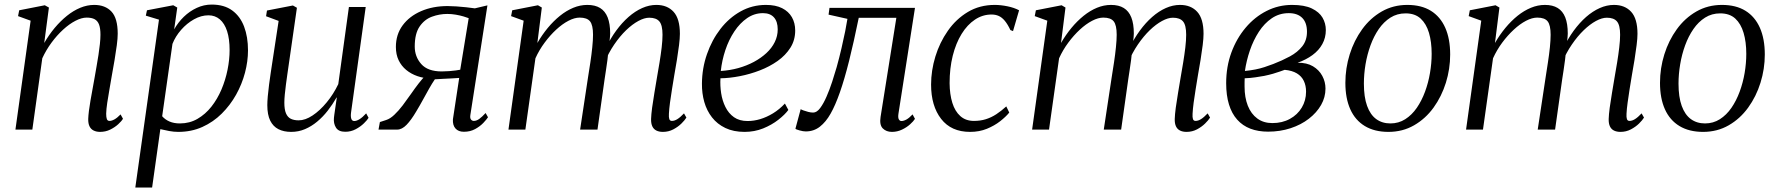

<svg xmlns="http://www.w3.org/2000/svg" viewBox="-20 -567 7778 840"><path d="M173.5 -379Q194 -414.5 219.2 -444.8Q244.5 -475 272.8 -497.8Q301 -520.5 331.2 -533Q361.5 -545.5 392 -545.5Q440.5 -545.5 467.8 -516.2Q495 -487 495 -419.5Q495 -399.5 491 -369Q487 -338.5 481.2 -304.2Q475.5 -270 469.5 -238Q464.5 -208.5 459 -177Q453.5 -145.5 449.2 -117.5Q445 -89.5 444.5 -69.5Q444.5 -54 447.5 -46Q450.5 -38 459 -38Q469 -38 481 -44.8Q493 -51.5 507.5 -66.5L518 -47.5Q512 -37 497.2 -23.5Q482.5 -10 462.2 0Q442 10 417.5 10Q402 10 390 4.2Q378 -1.5 371.8 -14Q365.5 -26.5 366 -47Q366.5 -61 369 -81.8Q371.5 -102.5 375.8 -126.8Q380 -151 384.8 -177Q389.5 -203 394 -228Q398 -251.5 402.5 -276.8Q407 -302 410.8 -326.8Q414.5 -351.5 417 -374.2Q419.5 -397 419.5 -415Q419.5 -443 413.5 -459.2Q407.5 -475.5 394.2 -482.8Q381 -490 359 -490Q337 -490 310 -476Q283 -462 256 -437.2Q229 -412.5 205.2 -380.2Q181.5 -348 165 -312L121.5 0H47.5L114 -476.5L59 -496.5L64 -522L176 -544L194 -534Z M572 253.5 675.5 -481 618 -498.5 623 -522 738 -544 755.5 -534 742 -438.5Q759 -469 784.2 -493.5Q809.5 -518 840.8 -532.5Q872 -547 906 -547Q961 -547 996 -521.2Q1031 -495.5 1048 -450.5Q1065 -405.5 1065 -346.5Q1065 -299 1051.8 -248.8Q1038.5 -198.5 1012.8 -152.5Q987 -106.5 950 -69.8Q913 -33 865.2 -11.5Q817.5 10 760 10Q740.5 10 720 6.2Q699.5 2.5 681.5 -2L645.5 253.5ZM689.5 -58.5Q702.5 -43.5 722 -35.2Q741.5 -27 767 -27Q809.5 -27 844 -47Q878.5 -67 904.8 -100.2Q931 -133.5 948.8 -175.2Q966.5 -217 975.5 -261.8Q984.5 -306.5 984.5 -348Q984.5 -397 973.5 -430.8Q962.5 -464.5 941.8 -482.2Q921 -500 892 -500Q860 -500 828.8 -482.5Q797.5 -465 772.5 -436.5Q747.5 -408 734.5 -375Z M1254 10Q1221.5 10 1198.2 -1.8Q1175 -13.5 1162.2 -39.2Q1149.5 -65 1149.5 -107Q1149.5 -121.5 1151.5 -145.5Q1153.5 -169.5 1157.2 -197Q1161 -224.5 1164.5 -249Q1168 -273.5 1170.5 -288.5L1199 -475.5L1144 -496L1148 -521L1261.5 -543L1279 -533L1243 -282.5Q1240.5 -264.5 1237.2 -242.2Q1234 -220 1231 -197.2Q1228 -174.5 1226 -153.8Q1224 -133 1224 -118Q1224 -88 1231.2 -71Q1238.5 -54 1252.5 -47.2Q1266.5 -40.5 1286.5 -40.5Q1315.5 -40.5 1347.5 -61.8Q1379.5 -83 1409.2 -119Q1439 -155 1460 -199L1506.5 -536.5H1580L1516 -76Q1513.5 -58 1516.8 -47.8Q1520 -37.5 1530 -37.5Q1540 -37.5 1553 -45.5Q1566 -53.5 1582 -71L1592.5 -51.5Q1587 -42 1572.2 -27.5Q1557.5 -13 1536.5 -1.8Q1515.5 9.5 1490.5 9.5Q1461 9.5 1449.8 -8.8Q1438.5 -27 1441 -51.5Q1441 -54 1442.5 -64.2Q1444 -74.5 1446 -88.5Q1448 -102.5 1450 -116.5Q1452 -130.5 1453.5 -140L1452.5 -140.5Q1435 -110 1413.8 -82.8Q1392.5 -55.5 1367.5 -34.8Q1342.5 -14 1314.2 -2Q1286 10 1254 10Z M2104.5 -72.5 2115 -54Q2109 -44.5 2094.5 -29.2Q2080 -14 2058.5 -2.2Q2037 9.5 2009.5 9.5Q1985.5 9.5 1972.8 -4.8Q1960 -19 1961.5 -45L1989 -226Q1976.5 -225 1956.8 -224Q1937 -223 1916.8 -222Q1896.5 -221 1882.5 -220Q1870.5 -202.5 1857.5 -179.5Q1844.5 -156.5 1830.5 -130.8Q1816.5 -105 1800.5 -78.5Q1779 -42 1758.8 -21Q1738.5 0 1717.5 0H1636L1642 -33L1669.5 -42Q1687 -47.5 1705.2 -64.8Q1723.5 -82 1741.8 -106Q1760 -130 1777.5 -155.2Q1795 -180.5 1811.8 -202.2Q1828.5 -224 1843 -237.5L1865 -223Q1833.5 -224.5 1806 -234Q1778.5 -243.5 1757.2 -261Q1736 -278.5 1724 -303.5Q1712 -328.5 1712 -361.5Q1712 -416 1741.5 -456Q1771 -496 1822.2 -518.2Q1873.5 -540.5 1938.5 -540.5Q1955.5 -540.5 1977 -539Q1998.5 -537.5 2020 -535.2Q2041.5 -533 2057.5 -530.5L2112.5 -543.5L2038 -65Q2035.5 -50.5 2040.5 -44.2Q2045.5 -38 2053 -38Q2064.5 -38 2076.5 -46.5Q2088.5 -55 2104.5 -72.5ZM1993.5 -262 2030.5 -487.5Q2023.5 -490.5 2008.2 -495Q1993 -499.5 1974.2 -502.8Q1955.5 -506 1937 -506Q1902.5 -506 1869.8 -494Q1837 -482 1815.8 -451Q1794.5 -420 1794.5 -363.5Q1794.5 -319 1823 -286.8Q1851.5 -254.5 1912.5 -254.5Q1928.5 -254.5 1944.8 -255.8Q1961 -257 1974 -258.8Q1987 -260.5 1993.5 -262Z M2350.5 -534 2331 -379Q2351.5 -414.5 2376.5 -444.8Q2401.5 -475 2429.8 -497.8Q2458 -520.5 2488.2 -533Q2518.5 -545.5 2549.5 -545.5Q2583.5 -545.5 2605.5 -532Q2627.5 -518.5 2638.5 -490.8Q2649.5 -463 2649.5 -420Q2649.5 -414 2648.5 -403.8Q2647.5 -393.5 2646 -380.2Q2644.5 -367 2642 -351.5L2631 -357.5Q2650.5 -398.5 2675.8 -433Q2701 -467.5 2729.8 -492.8Q2758.5 -518 2789.5 -531.8Q2820.5 -545.5 2851.5 -545.5Q2899.5 -545.5 2927 -515.2Q2954.5 -485 2954.5 -419Q2954.5 -399.5 2950.8 -369.5Q2947 -339.5 2941.5 -305.2Q2936 -271 2930 -238Q2925 -208 2920 -176.8Q2915 -145.5 2911.2 -117.8Q2907.5 -90 2906.5 -69.5Q2905.5 -54 2908.2 -46Q2911 -38 2919.5 -38Q2931 -38 2943.5 -45.8Q2956 -53.5 2972.5 -71L2983 -52.5Q2976 -41 2961.2 -26.5Q2946.5 -12 2925.8 -1Q2905 10 2880 10Q2863.5 10 2851.8 4.2Q2840 -1.5 2834 -14Q2828 -26.5 2828.5 -46.5Q2829 -65.5 2833 -95.8Q2837 -126 2843 -160.8Q2849 -195.5 2854.5 -229.5Q2860 -260.5 2865.5 -294Q2871 -327.5 2874.8 -359.2Q2878.5 -391 2878.5 -415Q2878.5 -457 2864.8 -473.2Q2851 -489.5 2820.5 -489.5Q2799 -489.5 2772.8 -475.2Q2746.5 -461 2719.2 -434.8Q2692 -408.5 2667.2 -372.2Q2642.5 -336 2624.5 -292.5L2642 -345.5Q2640.5 -326.5 2637.5 -304.5Q2634.5 -282.5 2631.2 -260.5Q2628 -238.5 2625 -219.5L2594 0H2518L2552.5 -228Q2557.5 -259.5 2562.8 -294Q2568 -328.5 2571.2 -360.2Q2574.5 -392 2574.5 -415Q2574.5 -457 2561.5 -473.5Q2548.5 -490 2516 -490Q2493.5 -490 2466.8 -476Q2440 -462 2413.2 -437.2Q2386.5 -412.5 2362.8 -380.5Q2339 -348.5 2322.5 -312L2278.5 0H2204.5L2271 -476.5L2216 -496.5L2221 -522L2333.5 -544Z M3429 -86Q3414 -65.5 3385.2 -43Q3356.5 -20.5 3318.8 -5.2Q3281 10 3237.5 10Q3189 10 3153.5 -7Q3118 -24 3095 -53.5Q3072 -83 3061.2 -121Q3050.5 -159 3051 -201.5Q3051.5 -268.5 3073 -330.2Q3094.5 -392 3132 -440.5Q3169.5 -489 3220.2 -517.2Q3271 -545.5 3331 -545.5Q3373.5 -545.5 3401.8 -531.2Q3430 -517 3444.5 -491.8Q3459 -466.5 3459 -433.5Q3459 -391.5 3438 -358.2Q3417 -325 3382 -300.2Q3347 -275.5 3304.2 -259Q3261.5 -242.5 3216.8 -233.8Q3172 -225 3132 -224.5Q3130 -192.5 3135 -159.5Q3140 -126.5 3153.8 -98.8Q3167.5 -71 3191.2 -54.2Q3215 -37.5 3250.5 -37.5Q3278.5 -37.5 3306.5 -46Q3334.5 -54.5 3362 -71.2Q3389.5 -88 3414 -114ZM3318 -509.5Q3280.5 -509.5 3248.8 -487.8Q3217 -466 3192.8 -429.5Q3168.5 -393 3153.5 -348Q3138.5 -303 3133.5 -256.5Q3173.5 -259 3210.2 -269.2Q3247 -279.5 3278.2 -296.2Q3309.5 -313 3333 -334.8Q3356.5 -356.5 3369.5 -382.8Q3382.5 -409 3382.5 -438.5Q3382.5 -472.5 3366 -491Q3349.5 -509.5 3318 -509.5Z M3911 -71.5Q3908 -53 3912.2 -45.2Q3916.5 -37.5 3923.5 -37.5Q3933.5 -37.5 3945.5 -44Q3957.5 -50.5 3972.5 -66.5L3983 -47Q3976.5 -36.5 3961.5 -23Q3946.5 -9.5 3926 0.2Q3905.5 10 3882 10Q3857.5 10 3842.2 -5.2Q3827 -20.5 3832.5 -55.5L3901.5 -489H3737Q3715 -381.5 3694.8 -300.8Q3674.5 -220 3654.5 -163Q3634.5 -106 3614 -70Q3593.5 -33.5 3567 -12.8Q3540.5 8 3505 8Q3494 8 3477.8 3.5Q3461.5 -1 3460 -4L3483 -89.5Q3485.5 -87.5 3494.8 -84Q3504 -80.5 3515.8 -77.5Q3527.5 -74.5 3537.5 -74.5Q3553.5 -74.5 3568.2 -94.2Q3583 -114 3596.2 -144.5Q3609.5 -175 3620.8 -209.5Q3632 -244 3640.5 -273.5Q3652 -315 3661.5 -355.8Q3671 -396.5 3677.8 -430.5Q3684.5 -464.5 3687.5 -484.5L3605 -503L3609 -532.5H3983Z M4224 10Q4141.5 10 4097.5 -46.8Q4053.5 -103.5 4053.5 -197Q4053.5 -258 4072.2 -319.5Q4091 -381 4126.8 -432.2Q4162.5 -483.5 4214.2 -514.5Q4266 -545.5 4332 -545.5Q4358 -545.5 4387.5 -539.5Q4417 -533.5 4438.5 -522L4412 -431L4400.5 -435.5Q4388.5 -461 4376 -476Q4363.5 -491 4349.5 -497.2Q4335.5 -503.5 4318 -503.5Q4279 -503.5 4245.5 -481.2Q4212 -459 4187 -418.5Q4162 -378 4148.2 -323Q4134.5 -268 4134.5 -203Q4135 -154 4146.5 -117Q4158 -80 4181.5 -59Q4205 -38 4241 -38Q4269.5 -38 4293.2 -45.5Q4317 -53 4338.8 -67.2Q4360.5 -81.5 4382.5 -101.5L4395.5 -74.5Q4380.5 -56 4355.5 -36.5Q4330.5 -17 4297.5 -3.5Q4264.5 10 4224 10Z M4641.5 -534 4622 -379Q4642.5 -414.5 4667.5 -444.8Q4692.5 -475 4720.8 -497.8Q4749 -520.5 4779.2 -533Q4809.5 -545.5 4840.5 -545.5Q4874.5 -545.5 4896.5 -532Q4918.5 -518.5 4929.5 -490.8Q4940.5 -463 4940.5 -420Q4940.5 -414 4939.5 -403.8Q4938.5 -393.5 4937 -380.2Q4935.5 -367 4933 -351.5L4922 -357.5Q4941.5 -398.5 4966.8 -433Q4992 -467.5 5020.8 -492.8Q5049.5 -518 5080.5 -531.8Q5111.5 -545.5 5142.5 -545.5Q5190.5 -545.5 5218 -515.2Q5245.5 -485 5245.5 -419Q5245.5 -399.5 5241.8 -369.5Q5238 -339.5 5232.5 -305.2Q5227 -271 5221 -238Q5216 -208 5211 -176.8Q5206 -145.5 5202.2 -117.8Q5198.5 -90 5197.5 -69.5Q5196.5 -54 5199.2 -46Q5202 -38 5210.5 -38Q5222 -38 5234.5 -45.8Q5247 -53.5 5263.5 -71L5274 -52.5Q5267 -41 5252.2 -26.5Q5237.5 -12 5216.8 -1Q5196 10 5171 10Q5154.5 10 5142.8 4.2Q5131 -1.5 5125 -14Q5119 -26.5 5119.5 -46.5Q5120 -65.5 5124 -95.8Q5128 -126 5134 -160.8Q5140 -195.5 5145.5 -229.5Q5151 -260.5 5156.5 -294Q5162 -327.5 5165.8 -359.2Q5169.5 -391 5169.5 -415Q5169.5 -457 5155.8 -473.2Q5142 -489.5 5111.5 -489.5Q5090 -489.5 5063.8 -475.2Q5037.5 -461 5010.2 -434.8Q4983 -408.5 4958.2 -372.2Q4933.5 -336 4915.5 -292.5L4933 -345.5Q4931.5 -326.5 4928.5 -304.5Q4925.5 -282.5 4922.2 -260.5Q4919 -238.5 4916 -219.5L4885 0H4809L4843.5 -228Q4848.5 -259.5 4853.8 -294Q4859 -328.5 4862.2 -360.2Q4865.5 -392 4865.5 -415Q4865.5 -457 4852.5 -473.5Q4839.5 -490 4807 -490Q4784.5 -490 4757.8 -476Q4731 -462 4704.2 -437.2Q4677.5 -412.5 4653.8 -380.5Q4630 -348.5 4613.5 -312L4569.5 0H4495.5L4562 -476.5L4507 -496.5L4512 -522L4624.5 -544Z M5528 9Q5484.5 9 5450.5 -4Q5416.5 -17 5392.8 -43.5Q5369 -70 5356.8 -109.8Q5344.5 -149.5 5344.5 -203Q5344.5 -275 5367.2 -337Q5390 -399 5429.8 -446Q5469.5 -493 5521.5 -519.2Q5573.5 -545.5 5632.5 -545.5Q5687 -545.5 5719.2 -530Q5751.5 -514.5 5766 -489.8Q5780.5 -465 5780.5 -435.5Q5780.5 -402 5765.2 -374.2Q5750 -346.5 5722 -326Q5694 -305.5 5657 -292.5Q5697.5 -293 5724.2 -277Q5751 -261 5765 -235Q5779 -209 5779 -179.5Q5779 -141.5 5759.8 -107.8Q5740.5 -74 5706.2 -47.5Q5672 -21 5626.2 -6Q5580.5 9 5528 9ZM5546.5 -28.5Q5590 -28.5 5623.2 -46.8Q5656.5 -65 5675.2 -96.2Q5694 -127.5 5694 -166Q5694 -192.5 5684.2 -213Q5674.5 -233.5 5653.8 -246Q5633 -258.5 5600.5 -261.5Q5593 -259 5580 -254.2Q5567 -249.5 5549.8 -244.5Q5532.5 -239.5 5511 -235Q5494 -232 5472.8 -228.8Q5451.5 -225.5 5425.5 -224.5Q5425 -215.5 5425 -207.5Q5425 -199.5 5425 -188Q5425 -140.5 5439.2 -104.5Q5453.5 -68.5 5480.8 -48.5Q5508 -28.5 5546.5 -28.5ZM5426.5 -256.5Q5451.5 -259 5472 -263Q5492.5 -267 5511.5 -273.2Q5530.5 -279.5 5550.5 -287Q5589.5 -302 5623.2 -320.2Q5657 -338.5 5677.5 -364.5Q5698 -390.5 5698 -428Q5698 -468 5677.2 -488.8Q5656.5 -509.5 5618.5 -509.5Q5577 -509.5 5544.2 -487.2Q5511.5 -465 5487.5 -428Q5463.5 -391 5448.2 -346.2Q5433 -301.5 5426.5 -256.5Z M6137 -545.5Q6198.5 -545.5 6240 -519.8Q6281.5 -494 6303 -445.5Q6324.5 -397 6324.5 -328.5Q6324.5 -265.5 6305.8 -205.2Q6287 -145 6251.8 -96.2Q6216.5 -47.5 6166.5 -18.8Q6116.5 10 6054.5 10Q5993.5 10 5951.2 -15.5Q5909 -41 5887.5 -89Q5866 -137 5866 -204.5Q5866 -268.5 5885 -329.2Q5904 -390 5939.5 -439Q5975 -488 6025.2 -516.8Q6075.5 -545.5 6137 -545.5ZM6129.5 -508.5Q6092.5 -508.5 6063.2 -490Q6034 -471.5 6012.2 -440Q5990.5 -408.5 5976 -368.8Q5961.5 -329 5954.2 -285.8Q5947 -242.5 5947 -201Q5947 -142.5 5961 -103.8Q5975 -65 6001 -46Q6027 -27 6063 -27Q6099 -27 6128 -45.5Q6157 -64 6178.5 -95.2Q6200 -126.5 6214.5 -165.8Q6229 -205 6236.2 -247.8Q6243.5 -290.5 6243.5 -331.5Q6243.5 -383.5 6231.8 -423.2Q6220 -463 6195.2 -485.8Q6170.5 -508.5 6129.5 -508.5Z M6540 -534 6520.5 -379Q6541 -414.5 6566 -444.8Q6591 -475 6619.2 -497.8Q6647.5 -520.5 6677.8 -533Q6708 -545.5 6739 -545.5Q6773 -545.5 6795 -532Q6817 -518.5 6828 -490.8Q6839 -463 6839 -420Q6839 -414 6838 -403.8Q6837 -393.5 6835.5 -380.2Q6834 -367 6831.5 -351.5L6820.5 -357.5Q6840 -398.5 6865.2 -433Q6890.5 -467.5 6919.2 -492.8Q6948 -518 6979 -531.8Q7010 -545.5 7041 -545.5Q7089 -545.5 7116.5 -515.2Q7144 -485 7144 -419Q7144 -399.5 7140.2 -369.5Q7136.5 -339.5 7131 -305.2Q7125.5 -271 7119.5 -238Q7114.5 -208 7109.5 -176.8Q7104.5 -145.5 7100.8 -117.8Q7097 -90 7096 -69.5Q7095 -54 7097.8 -46Q7100.5 -38 7109 -38Q7120.5 -38 7133 -45.8Q7145.5 -53.5 7162 -71L7172.5 -52.5Q7165.5 -41 7150.8 -26.5Q7136 -12 7115.2 -1Q7094.5 10 7069.5 10Q7053 10 7041.2 4.2Q7029.5 -1.5 7023.5 -14Q7017.5 -26.5 7018 -46.5Q7018.5 -65.5 7022.5 -95.8Q7026.5 -126 7032.5 -160.8Q7038.5 -195.5 7044 -229.5Q7049.5 -260.5 7055 -294Q7060.5 -327.5 7064.2 -359.2Q7068 -391 7068 -415Q7068 -457 7054.2 -473.2Q7040.5 -489.5 7010 -489.5Q6988.5 -489.5 6962.2 -475.2Q6936 -461 6908.8 -434.8Q6881.5 -408.5 6856.8 -372.2Q6832 -336 6814 -292.5L6831.5 -345.5Q6830 -326.5 6827 -304.5Q6824 -282.5 6820.8 -260.5Q6817.5 -238.5 6814.5 -219.5L6783.5 0H6707.5L6742 -228Q6747 -259.5 6752.2 -294Q6757.5 -328.5 6760.8 -360.2Q6764 -392 6764 -415Q6764 -457 6751 -473.5Q6738 -490 6705.5 -490Q6683 -490 6656.2 -476Q6629.5 -462 6602.8 -437.2Q6576 -412.5 6552.2 -380.5Q6528.5 -348.5 6512 -312L6468 0H6394L6460.5 -476.5L6405.5 -496.5L6410.5 -522L6523 -544Z M7513.5 -545.5Q7575 -545.5 7616.5 -519.8Q7658 -494 7679.5 -445.5Q7701 -397 7701 -328.5Q7701 -265.5 7682.2 -205.2Q7663.5 -145 7628.2 -96.2Q7593 -47.5 7543 -18.8Q7493 10 7431 10Q7370 10 7327.8 -15.5Q7285.5 -41 7264 -89Q7242.5 -137 7242.5 -204.5Q7242.5 -268.5 7261.5 -329.2Q7280.5 -390 7316 -439Q7351.5 -488 7401.8 -516.8Q7452 -545.5 7513.5 -545.5ZM7506 -508.5Q7469 -508.5 7439.8 -490Q7410.5 -471.5 7388.8 -440Q7367 -408.5 7352.5 -368.8Q7338 -329 7330.8 -285.8Q7323.5 -242.5 7323.5 -201Q7323.5 -142.5 7337.5 -103.8Q7351.5 -65 7377.5 -46Q7403.5 -27 7439.5 -27Q7475.5 -27 7504.5 -45.5Q7533.5 -64 7555 -95.2Q7576.5 -126.5 7591 -165.8Q7605.5 -205 7612.8 -247.8Q7620 -290.5 7620 -331.5Q7620 -383.5 7608.2 -423.2Q7596.5 -463 7571.8 -485.8Q7547 -508.5 7506 -508.5Z"/></svg>

Font: Merriweather 72pt Light
Style: Italic
Weight: 300
Italic angle: -7.8°
Version: Version 2.101